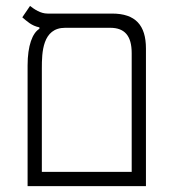

<svg xmlns="http://www.w3.org/2000/svg" viewBox="-20 -632 626 652"><path d="M73.7 0H475.6V-467.3C475.6 -546.4 439.9 -585.9 360.8 -585.9H141.6C117.2 -585.9 96.7 -600.6 82 -611.8L55.7 -573.2C70.8 -560.5 86.9 -544.4 113.8 -539.1V-534.2C90.3 -520 73.7 -477.5 73.7 -409.7ZM201.2 -537.6H354.5C403.3 -537.6 427.2 -510.3 427.2 -451.7V-48.3H122.1V-400.4C122.1 -453.6 124 -537.6 201.2 -537.6Z"/></svg>

Font: Cascadia Mono PL ExtraLight
Style: Regular
Weight: 200
Monospace: yes
Designer: Aaron Bell
Foundry: Saja Typeworks
Version: Version 2404.023